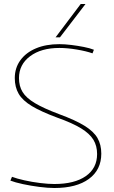

<svg xmlns="http://www.w3.org/2000/svg" viewBox="-20 -931 569 961"><path d="M450 -682 443 -664Q412 -675 364.5 -683Q317 -691 277 -691Q186 -691 130.5 -649.5Q75 -608 75 -540Q75 -500 93 -470.5Q111 -441 154.5 -415Q198 -389 275 -360Q357 -330 403 -301.5Q449 -273 468 -240Q487 -207 487 -162Q487 -81 425 -35.5Q363 10 252 10Q220 10 177 4.5Q134 -1 94.5 -9.5Q55 -18 32 -27L40 -46Q64 -37 102 -28.5Q140 -20 180.5 -15Q221 -10 252 -10Q353 -10 409.5 -49.5Q466 -89 466 -160Q466 -201 447.5 -231.5Q429 -262 386 -288.5Q343 -315 267 -342Q186 -372 139.5 -400Q93 -428 73.5 -461.5Q54 -495 54 -540Q54 -591 82 -629.5Q110 -668 160 -689Q210 -710 277 -710Q304 -710 336.5 -706Q369 -702 399.5 -696Q430 -690 450 -682ZM258 -744 384 -911H408L280 -744Z"/></svg>

Font: Georama Thin
Style: Regular
Weight: 100
Designer: Jean-Baptiste Levee
Foundry: Production Type
Version: Version 1.000